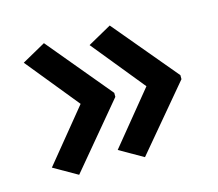

<svg xmlns="http://www.w3.org/2000/svg" viewBox="-71 -569 686 603"><g transform="rotate(-15 272.5 -267.0)"><path d="M331 -53 254 -97 393 -267 254 -438 331 -481 505 -273V-260ZM117 -53 40 -97 179 -267 40 -438 117 -481 290 -273V-260Z"/></g></svg>

Font: Noto Sans Adlam Medium
Style: Regular
Weight: 500
Version: Version 3.001